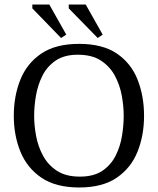

<svg xmlns="http://www.w3.org/2000/svg" viewBox="-20 -820 698 849"><path d="M330 9Q227 9 163.5 -34Q100 -77 70.5 -149Q41 -221 41 -308Q41 -395 70 -467.5Q99 -540 162.5 -583Q226 -626 330 -626Q434 -626 497 -583Q560 -540 588.5 -467.5Q617 -395 617 -308Q617 -221 588 -149Q559 -77 496 -34Q433 9 330 9ZM333 -39Q395 -39 433 -65Q471 -91 491.5 -132Q512 -173 519.5 -219.5Q527 -266 527 -308Q527 -350 518.5 -397Q510 -444 488 -485Q466 -526 426.5 -552Q387 -578 324 -578Q264 -578 226 -552Q188 -526 167.5 -485Q147 -444 139 -397Q131 -350 131 -308Q131 -266 139.5 -219.5Q148 -173 170 -132Q192 -91 231.5 -65Q271 -39 333 -39ZM412 -652 284 -783V-800H359L434 -667ZM250 -652 123 -783V-800H198L273 -667Z"/></svg>

Font: Manuale
Style: Regular
Weight: 400
Designer: Eduardo Tunni / Pablo Cosgaya
Foundry: Eduardo Tunni / Pablo Cosgaya
Version: Version 1.002